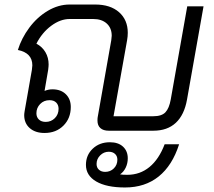

<svg xmlns="http://www.w3.org/2000/svg" viewBox="-20 -578 947 849"><path d="M880 -550 807 -138Q795 -70 757.5 -35Q720 0 658 0H461Q437 0 424 -11.5Q411 -23 411 -45Q411 -55 412 -60L472 -400Q474 -414 474 -420Q474 -454 452 -474Q430 -494 392 -494H288Q247 -494 206.5 -464Q166 -434 141 -385Q167 -371 181 -347Q195 -323 195 -293Q195 -285 193 -269L177 -176Q194 -183 212 -183Q249 -183 271 -161.5Q293 -140 293 -105Q293 -55 260.5 -22.5Q228 10 177 10Q136 10 111.5 -11.5Q87 -33 87 -69Q87 -75 89 -87L121 -269Q123 -283 123 -289Q123 -344 59 -357Q75 -409 109.5 -455.5Q144 -502 191 -530Q238 -558 288 -558H401Q468 -558 506.5 -524Q545 -490 545 -433Q545 -417 542 -400L482 -64H658Q695 -64 711.5 -81.5Q728 -99 735 -138L808 -550ZM141 -77Q141 -60 152 -49.5Q163 -39 182 -39Q206 -39 222.5 -55.5Q239 -72 239 -97Q239 -114 228.5 -124.5Q218 -135 199 -135Q174 -135 157.5 -118Q141 -101 141 -77ZM708 60H772Q742 154 681.5 202.5Q621 251 533 251Q451 251 405.5 224.5Q360 198 360 151Q360 108 390 79.5Q420 51 466 51Q503 51 524 70.5Q545 90 545 122Q545 144 536 163Q527 182 511 193Q519 195 543 195Q599 195 641 160.5Q683 126 708 60ZM445 182Q468 182 483.5 166.5Q499 151 499 128Q499 112 488.5 102.5Q478 93 461 93Q439 93 423 109Q407 125 407 147Q407 163 417.5 172.5Q428 182 445 182Z"/></svg>

Font: Bai Jamjuree
Style: Italic
Weight: 400
Italic angle: -10°
Version: Version 1.000; ttfautohint (v1.6)